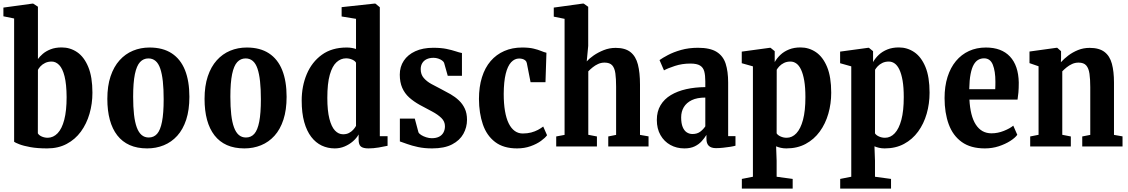

<svg xmlns="http://www.w3.org/2000/svg" viewBox="-26 -840 6471 1101"><path d="M-6.5 -746.5V-796.5L161.5 -819.5H164L191.5 -801.5V-501.5Q201.5 -515.5 219.2 -531Q237 -546.5 264 -557.2Q291 -568 328 -568Q376.5 -568 416.5 -540.8Q456.5 -513.5 480.2 -456Q504 -398.5 504 -308.5Q504 -245 487.2 -187.5Q470.5 -130 437.8 -85.2Q405 -40.5 356.5 -14.8Q308 11 244.5 11Q189 11 148.8 3.8Q108.5 -3.5 84.8 -12.8Q61 -22 55 -27V-734ZM270.5 -487Q249 -487 232.8 -479Q216.5 -471 206.2 -459.8Q196 -448.5 191.5 -439.5L191 -75.5Q197 -64.5 213.2 -57.2Q229.5 -50 248 -50Q280 -50.5 304.5 -76Q329 -101.5 342.5 -153.2Q356 -205 356 -283Q355.5 -357.5 344.2 -402.2Q333 -447 313.5 -467Q294 -487 270.5 -487Z M589.5 -273Q589.5 -347 608 -402.2Q626.5 -457.5 659.5 -494.2Q692.5 -531 736.5 -549.2Q780.5 -567.5 831.5 -567.5Q908 -567.5 958.8 -534.2Q1009.5 -501 1034.8 -438Q1060 -375 1060 -285Q1060 -209.5 1041.8 -153.8Q1023.5 -98 990.5 -61.5Q957.5 -25 913.2 -7Q869 11 818 11Q760.5 11 717.8 -8Q675 -27 646.5 -63.8Q618 -100.5 603.8 -153Q589.5 -205.5 589.5 -273ZM827 -51.5Q856 -51.5 874.8 -72.5Q893.5 -93.5 903 -141.8Q912.5 -190 912.5 -271Q912.5 -329.5 907.8 -373.2Q903 -417 893 -446.5Q883 -476 866 -490.5Q849 -505 825 -505Q796.5 -505 777 -484Q757.5 -463 747.5 -414.8Q737.5 -366.5 737.5 -285.5Q737.5 -227 742.5 -183Q747.5 -139 758.2 -109.8Q769 -80.5 786 -66Q803 -51.5 827 -51.5Z M1147 -273Q1147 -347 1165.5 -402.2Q1184 -457.5 1217 -494.2Q1250 -531 1294 -549.2Q1338 -567.5 1389 -567.5Q1465.5 -567.5 1516.2 -534.2Q1567 -501 1592.2 -438Q1617.5 -375 1617.5 -285Q1617.5 -209.5 1599.2 -153.8Q1581 -98 1548 -61.5Q1515 -25 1470.8 -7Q1426.5 11 1375.5 11Q1318 11 1275.2 -8Q1232.5 -27 1204 -63.8Q1175.5 -100.5 1161.2 -153Q1147 -205.5 1147 -273ZM1384.5 -51.5Q1413.5 -51.5 1432.2 -72.5Q1451 -93.5 1460.5 -141.8Q1470 -190 1470 -271Q1470 -329.5 1465.2 -373.2Q1460.5 -417 1450.5 -446.5Q1440.5 -476 1423.5 -490.5Q1406.5 -505 1382.5 -505Q1354 -505 1334.5 -484Q1315 -463 1305 -414.8Q1295 -366.5 1295 -285.5Q1295 -227 1300 -183Q1305 -139 1315.8 -109.8Q1326.5 -80.5 1343.5 -66Q1360.5 -51.5 1384.5 -51.5Z M1893.5 11Q1853.5 11 1819 -5.2Q1784.5 -21.5 1758.8 -55Q1733 -88.5 1718.5 -140.2Q1704 -192 1704 -263.5Q1704 -346 1733.2 -415.2Q1762.5 -484.5 1819.8 -526Q1877 -567.5 1962 -567.5Q1977.5 -567.5 1991 -565.2Q2004.5 -563 2015.5 -559V-732L1933 -745.5V-799L2122 -819.5H2126.5L2152 -798.5V-59H2196.5V-4Q2177 0.5 2145.8 5.8Q2114.5 11 2087 11Q2057 11 2043.8 0.5Q2030.5 -10 2030.5 -39V-69Q2019 -48 1998 -29.8Q1977 -11.5 1950.2 -0.2Q1923.5 11 1893.5 11ZM1941.5 -70Q1961 -70 1975.2 -77.5Q1989.5 -85 1999.5 -96Q2009.5 -107 2015.5 -118V-480.5Q2010 -491 1993.5 -498.2Q1977 -505.5 1958.5 -505.5Q1928.5 -505.5 1904 -483.5Q1879.5 -461.5 1865.2 -411.5Q1851 -361.5 1851 -278.5Q1851 -205.5 1862.8 -159.2Q1874.5 -113 1894.8 -91.5Q1915 -70 1941.5 -70Z M2452 11Q2407 11 2371.2 3.2Q2335.5 -4.5 2309.5 -14Q2283.5 -23.5 2267 -29V-160H2352.5L2373.5 -81.5Q2377 -73.5 2389.2 -65.8Q2401.5 -58 2418 -52.8Q2434.5 -47.5 2449.5 -47.5Q2475 -47.5 2491.8 -56Q2508.5 -64.5 2517 -80.2Q2525.5 -96 2525.5 -116Q2525.5 -143.5 2505.2 -163.2Q2485 -183 2452.2 -200.5Q2419.5 -218 2381 -238.5Q2346 -258 2320.2 -281.2Q2294.5 -304.5 2280.5 -336.5Q2266.5 -368.5 2266.5 -412Q2266.5 -457 2289.5 -491.8Q2312.5 -526.5 2355.5 -546.2Q2398.5 -566 2458.5 -566Q2503.5 -566 2534.5 -559.5Q2565.5 -553 2587 -545.8Q2608.5 -538.5 2623 -536V-405.5H2541.5L2520.5 -480Q2517.5 -487 2508.5 -493.5Q2499.5 -500 2486.8 -504.2Q2474 -508.5 2460 -508.5Q2437.5 -508.5 2421 -500.8Q2404.5 -493 2395.5 -478.2Q2386.5 -463.5 2386.5 -443.5Q2386.5 -413 2403.8 -393Q2421 -373 2448 -358.2Q2475 -343.5 2503.5 -329Q2531 -315 2557.5 -299.8Q2584 -284.5 2605.2 -264.5Q2626.5 -244.5 2639.2 -217.5Q2652 -190.5 2652 -153Q2652 -110 2631.2 -72.5Q2610.5 -35 2566.5 -12Q2522.5 11 2452 11Z M2939 11Q2861 11 2812.8 -26Q2764.5 -63 2742.8 -127Q2721 -191 2720.5 -272Q2720.5 -342 2737.8 -397Q2755 -452 2787.5 -489.8Q2820 -527.5 2865.8 -547.5Q2911.5 -567.5 2968 -567.5Q3008 -567.5 3033.8 -561.2Q3059.5 -555 3076.8 -547.8Q3094 -540.5 3107.5 -537.5L3102 -368.5H3016.5L2995 -478Q2993 -488 2986 -493.8Q2979 -499.5 2969.8 -502Q2960.5 -504.5 2951 -504.5Q2925 -504.5 2905 -483Q2885 -461.5 2874 -416.8Q2863 -372 2862.5 -301.5Q2862.5 -246 2869.8 -203.5Q2877 -161 2891.2 -132.2Q2905.5 -103.5 2925.8 -89Q2946 -74.5 2971.5 -74.5Q2998 -74.5 3019.8 -80.2Q3041.5 -86 3058.8 -95.2Q3076 -104.5 3089 -114.5L3111 -64.5Q3100.5 -49.5 3076 -31.8Q3051.5 -14 3016.2 -1.5Q2981 11 2939 11Z M3211.5 -66.5V-732L3149.5 -744.5V-796.5L3316 -819.5H3321L3347 -801V-576.5L3338.5 -488Q3352.5 -504 3378 -521.8Q3403.5 -539.5 3436 -552.5Q3468.5 -565.5 3504.5 -565.5Q3559 -565.5 3589.5 -541.2Q3620 -517 3632 -470.2Q3644 -423.5 3644 -355V-66.5L3693 -58V0H3462V-57.5L3507 -66.5V-343Q3507 -388.5 3502.8 -419.2Q3498.5 -450 3484.5 -465.5Q3470.5 -481 3440.5 -481Q3421 -481 3404 -473.2Q3387 -465.5 3372.8 -454Q3358.5 -442.5 3347.5 -431V-67L3397 -57.5V0H3163.5V-57.5Z M3898.5 11Q3854 11 3818.2 -8.8Q3782.5 -28.5 3761.5 -65.2Q3740.5 -102 3740.5 -152Q3740.5 -201 3761.8 -236.5Q3783 -272 3821 -294.8Q3859 -317.5 3909.2 -328.8Q3959.5 -340 4018.5 -340.5V-373.5Q4018.5 -408 4012.5 -430.5Q4006.5 -453 3988.2 -464.2Q3970 -475.5 3933 -475.5Q3885.5 -475.5 3844.2 -462Q3803 -448.5 3781.5 -436.5L3756 -495.5Q3772.5 -507.5 3804 -524.2Q3835.5 -541 3879.2 -553.5Q3923 -566 3976.5 -566Q4046 -566 4083.5 -542.5Q4121 -519 4135.2 -474.8Q4149.5 -430.5 4149.5 -367V-59.5H4191.5V-4.5Q4181.5 -1.5 4161.8 1.8Q4142 5 4120 7.2Q4098 9.5 4079.5 9.5Q4052.5 9.5 4038.8 -3.5Q4025 -16.5 4025 -44V-66.5Q4014.5 -49 3998.2 -30.8Q3982 -12.5 3957.8 -0.8Q3933.5 11 3898.5 11ZM3945 -71.5Q3971 -71.5 3988.5 -84.2Q4006 -97 4018.5 -115.5V-280.5Q3971.5 -280.5 3941 -265.8Q3910.5 -251 3895.2 -225.5Q3880 -200 3880 -167Q3880 -132.5 3888.8 -111.5Q3897.5 -90.5 3912.2 -81Q3927 -71.5 3945 -71.5Z M4228 241.5V186L4291.5 173.5V-459.5L4227.5 -477.5V-544L4389 -566H4392.5L4416.5 -546.5V-484Q4429 -506.5 4449.5 -525.8Q4470 -545 4498.8 -556.5Q4527.5 -568 4564.5 -568Q4613 -568 4653 -540.8Q4693 -513.5 4716.8 -456.2Q4740.5 -399 4740.5 -308.5Q4740.5 -245.5 4724 -188Q4707.5 -130.5 4674.8 -85.5Q4642 -40.5 4594 -14.8Q4546 11 4483 11Q4466 11 4450.8 7.5Q4435.5 4 4424.5 -1L4427.5 81.5V173.5L4519.5 186V241.5ZM4485 -50Q4516.5 -50 4540.8 -75.8Q4565 -101.5 4578.8 -153Q4592.5 -204.5 4592.5 -283Q4592.5 -339 4585.8 -377.8Q4579 -416.5 4567.5 -440.8Q4556 -465 4540.5 -476Q4525 -487 4507 -487Q4485.5 -487 4469.5 -479Q4453.5 -471 4443.2 -460Q4433 -449 4428 -440L4427.5 -75.5Q4433.5 -65 4450 -57.5Q4466.5 -50 4485 -50Z M4792 241.5V186L4855.5 173.5V-459.5L4791.5 -477.5V-544L4953 -566H4956.5L4980.5 -546.5V-484Q4993 -506.5 5013.5 -525.8Q5034 -545 5062.8 -556.5Q5091.5 -568 5128.5 -568Q5177 -568 5217 -540.8Q5257 -513.5 5280.8 -456.2Q5304.5 -399 5304.5 -308.5Q5304.5 -245.5 5288 -188Q5271.5 -130.5 5238.8 -85.5Q5206 -40.5 5158 -14.8Q5110 11 5047 11Q5030 11 5014.8 7.5Q4999.5 4 4988.5 -1L4991.5 81.5V173.5L5083.5 186V241.5ZM5049 -50Q5080.5 -50 5104.8 -75.8Q5129 -101.5 5142.8 -153Q5156.5 -204.5 5156.5 -283Q5156.5 -339 5149.8 -377.8Q5143 -416.5 5131.5 -440.8Q5120 -465 5104.5 -476Q5089 -487 5071 -487Q5049.5 -487 5033.5 -479Q5017.5 -471 5007.2 -460Q4997 -449 4992 -440L4991.5 -75.5Q4997.5 -65 5014 -57.5Q5030.5 -50 5049 -50Z M5621.5 11Q5540 11 5489 -25.8Q5438 -62.5 5414.2 -127.8Q5390.5 -193 5390.5 -277.5Q5390.5 -345 5407.5 -398.8Q5424.5 -452.5 5455.8 -490Q5487 -527.5 5530.5 -547.5Q5574 -567.5 5627.5 -567.5Q5717 -567.5 5765.5 -515.8Q5814 -464 5816 -367Q5816 -332.5 5814 -309.8Q5812 -287 5809 -269H5533Q5535.5 -222.5 5544.5 -186.5Q5553.5 -150.5 5569.5 -125.8Q5585.5 -101 5608 -88.2Q5630.5 -75.5 5660 -75.5Q5695.5 -75.5 5730.5 -89.5Q5765.5 -103.5 5784.5 -119.5L5807.5 -67Q5795 -49.5 5766.8 -31.5Q5738.5 -13.5 5701 -1.2Q5663.5 11 5621.5 11ZM5532 -328.5H5681Q5681.5 -339.5 5681.8 -350.2Q5682 -361 5682 -371.5Q5682 -432 5667.2 -468.8Q5652.5 -505.5 5617 -505.5Q5599 -505.5 5584 -497.2Q5569 -489 5557.8 -469.5Q5546.5 -450 5539.8 -415.8Q5533 -381.5 5532 -328.5Z M5929.5 -67V-460L5877.5 -478V-544.5L6032.5 -566H6036.5L6058.5 -546.5V-508L6057.5 -483Q6075.5 -503 6100.2 -521.8Q6125 -540.5 6155.8 -553Q6186.5 -565.5 6222.5 -565.5Q6277 -565.5 6307.5 -542.2Q6338 -519 6350 -474.5Q6362 -430 6362 -367V-66.5L6411 -58V0H6180V-57.5L6226 -66.5V-340Q6226 -385.5 6221.5 -417Q6217 -448.5 6202.8 -464.8Q6188.5 -481 6159 -481Q6139 -481 6122 -473.2Q6105 -465.5 6090.8 -454Q6076.5 -442.5 6065.5 -431V-67L6114.5 -57.5V0H5881.5V-57.5Z"/></svg>

Font: Merriweather 24pt SemiCondensed
Style: Bold
Weight: 700
Width: 4
Designer: Eben Sorkin
Foundry: Eben Sorkin
Version: Version 2.100